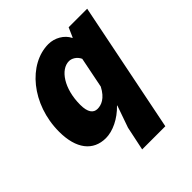

<svg xmlns="http://www.w3.org/2000/svg" viewBox="-190 -637 938 938"><g transform="rotate(-45 279.0 -168.0)"><path d="M254 176H414L550 -500H422L400 -450H398C380 -488 336 -512 294 -512C156 -512 28 -362 28 -172C28 -54 80 12 168 12C216 12 274 -16 318 -62H320L280 52ZM240 -118C212 -118 194 -140 194 -192C194 -304 248 -382 306 -382C324 -382 348 -370 360 -344L328 -184C300 -130 266 -118 240 -118Z"/></g></svg>

Font: Source Sans Pro Black
Style: Italic
Weight: 900
Italic angle: -11°
Designer: Paul D. Hunt
Foundry: Adobe Systems Incorporated
Version: Version 3.006;hotconv 1.0.111;makeotfexe 2.5.65597